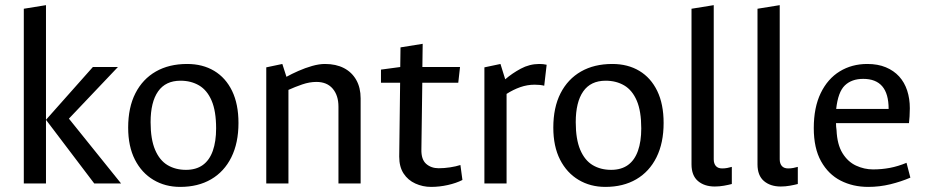

<svg xmlns="http://www.w3.org/2000/svg" viewBox="-20 -709 3574 742"><path d="M344.2 0 157.7 -246 338.9 -450H435.7L246.3 -250.5L447.9 0ZM72 0V-675.2L157.7 -689.1V0Z M676.4 13.3Q618.5 13.3 573.1 -13.8Q527.6 -40.8 501.4 -92Q475.3 -143.1 475.3 -215.7Q475.3 -293.7 503.3 -348.6Q531.4 -403.5 582.4 -432.7Q633.3 -461.8 703.2 -461.8Q763.3 -461.8 807.8 -435.1Q852.3 -408.4 877 -357.5Q901.6 -306.6 901.6 -233.7Q901.6 -156.7 874.1 -101.2Q846.5 -45.7 796 -16.2Q745.5 13.3 676.4 13.3ZM698.7 -52.6Q737.7 -52.6 763.7 -71.2Q789.6 -89.9 802.4 -126.1Q815.2 -162.3 815.2 -212.7Q815.2 -279.6 797.8 -320.1Q780.4 -360.6 749.3 -378.9Q718.2 -397.1 677.7 -397.1Q619.8 -397.1 590.9 -355.7Q562 -314.4 562 -236.7Q562 -170.9 579.4 -130Q596.8 -89.2 627.5 -70.9Q658.2 -52.6 698.7 -52.6Z M1009 0V-448.7L1071.1 -461.8L1087 -412.2Q1106.8 -423.2 1133 -434.8Q1159.2 -446.4 1186.2 -454.1Q1213.2 -461.8 1235.8 -461.8Q1278.3 -461.8 1309.1 -445.9Q1339.9 -429.9 1356.8 -400Q1373.7 -370.1 1373.7 -329V0H1288V-296.7Q1288 -340.1 1265.9 -366.2Q1243.7 -392.4 1202.9 -392.4Q1176.1 -392.4 1147.9 -382.7Q1119.7 -373 1094.7 -361.6V0Z M1646 13.3Q1613.9 13.3 1585.2 0.3Q1556.5 -12.7 1539.7 -38.5Q1522.8 -64.4 1522.8 -103.8L1526.3 -389.3H1452.3V-440L1526.8 -450L1527.8 -525.9L1613.5 -539.7L1612.3 -450H1757.8L1751 -389.3H1612L1608.5 -131.6Q1607.5 -93.1 1626.8 -75.9Q1646.1 -58.8 1675.6 -58.8Q1696.6 -58.8 1719.6 -62.3Q1742.6 -65.8 1759.3 -71.3L1767.1 -13.5Q1743.4 -1.3 1710.8 6Q1678.3 13.3 1646 13.3Z M1852 0V-448.7L1914.1 -461.8L1932.5 -402.5Q1958.5 -425.2 1992.4 -443.5Q2026.4 -461.8 2064.2 -461.8Q2072.4 -461.8 2078.8 -461.1Q2085.3 -460.3 2092.6 -458.8L2083.2 -377.7Q2075.7 -379.7 2066.7 -380.7Q2057.8 -381.7 2046.3 -381.7Q2017.7 -381.7 1990.6 -372.2Q1963.6 -362.7 1937.7 -346.1V0Z M2319.4 13.3Q2261.5 13.3 2216.1 -13.8Q2170.6 -40.8 2144.4 -92Q2118.3 -143.1 2118.3 -215.7Q2118.3 -293.7 2146.3 -348.6Q2174.4 -403.5 2225.4 -432.7Q2276.3 -461.8 2346.2 -461.8Q2406.3 -461.8 2450.8 -435.1Q2495.3 -408.4 2520 -357.5Q2544.6 -306.6 2544.6 -233.7Q2544.6 -156.7 2517.1 -101.2Q2489.5 -45.7 2439 -16.2Q2388.5 13.3 2319.4 13.3ZM2341.7 -52.6Q2380.7 -52.6 2406.7 -71.2Q2432.6 -89.9 2445.4 -126.1Q2458.2 -162.3 2458.2 -212.7Q2458.2 -279.6 2440.8 -320.1Q2423.4 -360.6 2392.3 -378.9Q2361.2 -397.1 2320.7 -397.1Q2262.8 -397.1 2233.9 -355.7Q2205 -314.4 2205 -236.7Q2205 -170.9 2222.4 -130Q2239.8 -89.2 2270.5 -70.9Q2301.2 -52.6 2341.7 -52.6Z M2742.5 11.8Q2702.2 11.8 2677.3 -9.4Q2652.4 -30.7 2652.4 -73.9V-675.2L2738.3 -689.1V-93.2Q2738.3 -77.1 2746.4 -67.6Q2754.6 -58.1 2770.8 -58.1Q2781.3 -58.1 2790.6 -59.9Q2799.9 -61.6 2808.2 -64.1V2.1Q2795.1 5.6 2777.5 8.7Q2759.9 11.8 2742.5 11.8Z M2997.5 11.8Q2957.2 11.8 2932.3 -9.4Q2907.4 -30.7 2907.4 -73.9V-675.2L2993.3 -689.1V-93.2Q2993.3 -77.1 3001.4 -67.6Q3009.6 -58.1 3025.8 -58.1Q3036.3 -58.1 3045.6 -59.9Q3054.9 -61.6 3063.2 -64.1V2.1Q3050.1 5.6 3032.5 8.7Q3014.9 11.8 2997.5 11.8Z M3335.1 13.3Q3276.6 13.3 3229.1 -10.8Q3181.5 -34.9 3153.2 -85.5Q3124.9 -136.1 3124.9 -214Q3124.9 -293.7 3151.7 -349.1Q3178.5 -404.5 3225.3 -433.2Q3272.1 -461.8 3331.8 -461.8Q3372.6 -461.8 3403.3 -449Q3434 -436.2 3454.8 -413.5Q3475.5 -390.7 3485.8 -359.3Q3496.1 -327.8 3496.1 -290.8Q3496.1 -275.8 3495.1 -259.3Q3494.1 -242.7 3492.8 -233.2H3210.8Q3210.6 -226.2 3211.3 -219.6Q3211.9 -212.9 3212.9 -205.7Q3215.3 -150.4 3235.9 -117.1Q3256.5 -83.7 3288.2 -69Q3319.9 -54.3 3353.9 -54.3Q3387.9 -54.3 3419.4 -60.3Q3450.8 -66.3 3483.3 -79.8L3498.2 -22.5Q3462.2 -7 3420.5 3.2Q3378.9 13.3 3335.1 13.3ZM3211.5 -288H3414.2Q3414.2 -346.7 3389.5 -375.5Q3364.9 -404.2 3316 -404.2Q3271.3 -404.2 3245 -378.9Q3218.7 -353.7 3211.5 -288Z"/></svg>

Font: Ancizar Sans Thin
Style: Regular
Weight: 100
Designer: Cesar Puertas, Viviana Monsalve, Julian Moncada, Julian Prieto, Jose Castro, Mariel Hernandez, Felipe Aragon, Sara Alarc
Version: Version 8.100